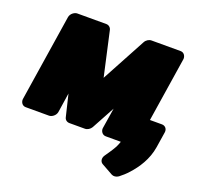

<svg xmlns="http://www.w3.org/2000/svg" viewBox="-137 -713 1127 1097"><g transform="rotate(20 426.5 -165.0)"><path d="M418 -272 358 -541C355 -555 343 -566 327 -566H151C135 -566 112 -551 108 -528L26 0C24 16 34 38 57 38H199C215 38 238 23 242 0L260 -119L292 14C295 28 307 38 323 38H417C432 38 448 28 456 14L532 -126L512 0C510 16 521 38 544 38H685C701 38 724 23 728 0L810 -528C812 -544 802 -566 779 -566H602C587 -566 571 -556 563 -541ZM575 144C562 163 566 185 583 194L651 232C662 238 679 237 693 227C711 213 728 198 744 180C784 136 826 74 838 -3L853 -99C856 -120 842 -136 822 -136H702C686 -136 663 -122 659 -99L643 4C634 64 608 95 575 144Z"/></g></svg>

Font: Asimov Print
Style: EIt
Weight: 500
Designer: Google
Version: Version 2.000980; 2014